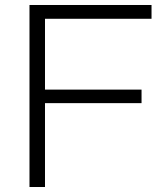

<svg xmlns="http://www.w3.org/2000/svg" viewBox="-20 -749 659 769"><path d="M98.1 0V-729H586.9V-673.8H160.2V-390.1H546.9V-335.9H160.2V0Z"/></svg>

Font: Lumene Sans Light
Style: Regular
Weight: 300
Designer: Deni Anggara
Version: Version 1.003;Glyphs 3.1.2 (3151)